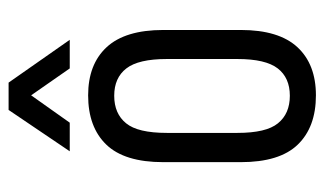

<svg xmlns="http://www.w3.org/2000/svg" viewBox="-175 -576 759 449"><g transform="rotate(-90 204.5 -351.5)"><path d="M49.8 -168V-349.1Q49.8 -439.9 90.8 -482.4Q131.8 -524.9 206.1 -524.9Q278.3 -524.9 318.4 -481.9Q358.9 -438.5 358.9 -349.1V-168Q358.9 -78.6 318.4 -35.2Q278.3 7.8 206.1 7.8Q131.8 7.8 90.8 -34.7Q49.8 -77.1 49.8 -168ZM291 -175.8V-340.8Q291 -407.2 269 -435.5Q247.1 -463.9 205.1 -463.9Q163.1 -463.9 140.6 -436Q118.2 -408.7 118.2 -340.8V-175.8Q118.2 -108.4 140.6 -81.1Q163.1 -53.2 205.1 -53.2Q247.1 -53.2 269 -81.5Q291 -109.9 291 -175.8ZM171.9 -710.9H235.8L335.9 -567.9H269L206.1 -658.2L142.1 -567.9H75.2Z"/></g></svg>

Font: D-DIN Condensed
Style: Regular
Weight: 400
Width: 3
Designer: Charles Nix
Foundry: Datto Inc.
Version: Version 1.00